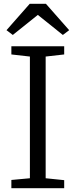

<svg xmlns="http://www.w3.org/2000/svg" viewBox="-20 -985 396 1005"><path d="M136.5 -52V-689L39.5 -700V-743H316V-700L219 -689V-52L316 -42V0H39.5V-43ZM47 -802 14 -827 135.5 -965H220.5L342 -827L309 -802L178 -907Z"/></svg>

Font: Merriweather Light
Style: Regular
Weight: 300
Designer: Eben Sorkin
Foundry: Eben Sorkin
Version: Version 2.100